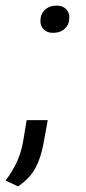

<svg xmlns="http://www.w3.org/2000/svg" viewBox="-35 -512 306 684"><path d="M-15 131Q9 99 24.5 66Q40 33 47 -6L60 -84H135L121 -6Q111 50 91 87Q71 124 29 152ZM154 -395Q133 -395 121 -407Q109 -419 109 -437Q109 -462 125 -477Q141 -492 167 -492Q188 -492 200 -480Q212 -468 212 -450Q212 -425 196 -410Q180 -395 154 -395Z"/></svg>

Font: Celebes
Style: Italic
Weight: 400
Italic angle: -10°
Designer: Anugrah Pasau
Foundry: Lafontype
Version: Version 1.000; ttfautohint (v1.8.4)